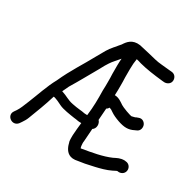

<svg xmlns="http://www.w3.org/2000/svg" viewBox="-151 -824 992 989"><g transform="rotate(30 345.0 -330.0)"><path d="M72 -10 81 -23C88 -33 96 -46 101 -60C120 -110 140 -160 157 -217C164 -217 174 -212 185 -208L210 -196C232 -185 276 -179 302 -175C326 -173 322 -170 348 -170C347 -158 345 -143 344 -132L342 -106C341 -98 341 -90 341 -83C341 -75 341 -67 342 -60V-59L347 -42V-41C356 -13 374 14 415 10C453 5 485 -1 522 -10C548 -16 583 -25 609 -38C625 -45 628 -49 634 -49L641 -48H642C660 -48 676 -61 676 -81C676 -97 664 -113 645 -114L638 -115H637C612 -115 597 -106 579 -97C531 -76 472 -66 412 -56H410C408 -61 406 -72 406 -83C406 -88 406 -93 407 -96V-97C409 -119 410 -141 412 -168V-172C432 -184 432 -214 417 -229C419 -251 421 -278 422 -299C428 -302 432 -307 435 -312C444 -309 450 -306 459 -299C472 -290 489 -282 512 -274C548 -262 574 -260 605 -276L614 -280C634 -288 636 -310 631 -323C626 -336 610 -350 589 -341L578 -337L577 -336C573 -334 568 -333 559 -331H558V-330C550 -327 492 -350 484 -356C469 -366 450 -381 426 -381V-385C427 -403 427 -420 427 -437C427 -454 427 -468 426 -487V-536C426 -559 428 -581 431 -598C441 -596 451 -593 460 -590C502 -579 546 -573 601 -567L613 -566H614C630 -566 649 -577 649 -598C649 -615 638 -631 617 -632L605 -633C571 -637 539 -638 516 -644C482 -652 448 -661 410 -669C361 -676 340 -647 326 -625L314 -611C310 -606 305 -599 299 -593H298V-592C273 -564 268 -549 244 -508C204 -434 165 -378 129 -298C100 -246 80 -182 58 -129C46 -100 39 -80 27 -62L18 -49C-7 -15 44 24 72 -10ZM199 -301C233 -357 253 -395 287 -454C301 -480 311 -498 317 -506C329 -525 346 -541 362 -561C361 -550 360 -535 360 -521V-470C361 -454 361 -438 361 -422C361 -406 361 -388 360 -371C361 -319 361 -276 354 -221H348C331 -221 332 -224 306 -226C292 -227 278 -230 261 -233C229 -239 214 -253 181 -263C187 -276 192 -287 199 -301Z"/></g></svg>

Font: Stray Cat
Style: ExBdCn
Weight: 800
Version: Version 1.0